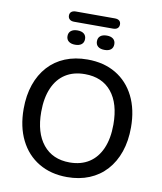

<svg xmlns="http://www.w3.org/2000/svg" viewBox="-104 -1071 983 1163"><g transform="rotate(10 387.5 -489.5)"><path d="M388 9Q288 9 213.5 -35.5Q139 -80 98.5 -161.5Q58 -243 58 -353Q58 -436 81 -502.5Q104 -569 147 -616.5Q190 -664 251 -689Q312 -714 388 -714Q489 -714 563 -670Q637 -626 677.5 -545Q718 -464 718 -354Q718 -271 695 -204Q672 -137 628.5 -89Q585 -41 524 -16Q463 9 388 9ZM388 -81Q458 -81 507.5 -113Q557 -145 583.5 -206Q610 -267 610 -353Q610 -482 552 -553Q494 -624 388 -624Q318 -624 268.5 -592.5Q219 -561 192.5 -500Q166 -439 166 -353Q166 -225 224.5 -153Q283 -81 388 -81ZM267 -925Q250 -925 240 -933.5Q230 -942 230 -957Q230 -972 240 -980Q250 -988 267 -988H507Q525 -988 534.5 -980Q544 -972 544 -957Q544 -942 534.5 -933.5Q525 -925 507 -925ZM297 -789Q272 -789 257.5 -800.5Q243 -812 243 -833Q243 -854 257.5 -865.5Q272 -877 297 -877Q323 -877 337 -865.5Q351 -854 351 -833Q351 -812 337 -800.5Q323 -789 297 -789ZM478 -789Q452 -789 438 -800.5Q424 -812 424 -833Q424 -854 438 -865.5Q452 -877 478 -877Q503 -877 517 -865.5Q531 -854 531 -833Q531 -812 517.5 -800.5Q504 -789 478 -789Z"/></g></svg>

Font: Nunito SemiBold
Style: Regular
Weight: 600
Designer: Vernon Adams
Foundry: Vernon Adams
Version: Version 3.602